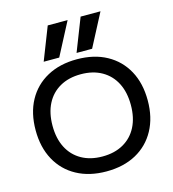

<svg xmlns="http://www.w3.org/2000/svg" viewBox="-141 -1115 1118 1241"><g transform="rotate(-15 418.0 -495.0)"><path d="M532 -780H428L514 -1000H647ZM312 -780H208L294 -1000H427ZM418 10Q304 10 219.5 -36Q135 -82 89 -166.5Q43 -251 43 -365Q43 -480 89 -564Q135 -648 219.5 -694Q304 -740 418 -740Q533 -740 617 -694Q701 -648 747 -564Q793 -480 793 -365Q793 -251 747 -166.5Q701 -82 617 -36Q533 10 418 10ZM418 -90Q499 -90 558 -123.5Q617 -157 648.5 -218.5Q680 -280 680 -365Q680 -450 648.5 -511.5Q617 -573 558 -606.5Q499 -640 418 -640Q337 -640 278 -606.5Q219 -573 187.5 -511.5Q156 -450 156 -365Q156 -280 187.5 -218.5Q219 -157 278 -123.5Q337 -90 418 -90Z"/></g></svg>

Font: M PLUS 1 Medium
Style: Regular
Weight: 500
Designer: Coji Morishita
Foundry: UNDERFOREST DESIGN
Version: Version 1.001